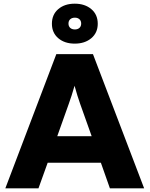

<svg xmlns="http://www.w3.org/2000/svg" viewBox="-20 -1023 813 1043"><path d="M9 0 286 -729H485L763 0H577L528 -139H239L189 0ZM354 -460 291 -283H478L415 -460Q401 -499 385 -557Q376 -527 369 -504Q362 -481 354 -460ZM511 -894Q511 -845 476 -815.5Q441 -786 386 -786Q331 -786 296.5 -815.5Q262 -845 262 -894Q262 -944 296.5 -973.5Q331 -1003 386 -1003Q441 -1003 476 -973.5Q511 -944 511 -894ZM421 -895Q421 -910 411.5 -918.5Q402 -927 387 -927Q371 -927 361.5 -918.5Q352 -910 352 -895Q352 -880 361.5 -871.5Q371 -863 387 -863Q402 -863 411.5 -871.5Q421 -880 421 -895Z"/></svg>

Font: BDO Grotesk ExtraBold
Style: Regular
Weight: 800
Designer: Deni Anggara
Foundry: Lokal Container
Version: Version 2.000